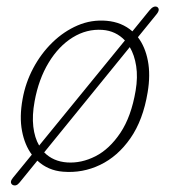

<svg xmlns="http://www.w3.org/2000/svg" viewBox="-20 -521 521 591"><path d="M18.5 48Q8 40.5 20 26L78 -45Q56 -74.5 47.8 -117.8Q39.5 -161 49.5 -216Q58.5 -266.5 82.5 -311.5Q106.5 -356.5 141.5 -390.5Q176.5 -424.5 219 -442.8Q261.5 -461 308 -457Q355 -453 387.5 -424.5L440 -489Q453 -505 464 -499.5Q474.5 -492 461 -476L404.5 -406.5Q427 -377 435.2 -333.8Q443.5 -290.5 434.5 -237Q420.5 -151.5 381.5 -95.5Q342.5 -39.5 288.2 -13.5Q234 12.5 174 7.5Q128 4 95 -26.5L40.5 40.5Q30 54 18.5 48ZM86.5 -209Q78.5 -165.5 82.5 -131.2Q86.5 -97 100.5 -73L364.5 -396.5Q336.5 -426 295.5 -429Q247 -432.5 203.8 -405.8Q160.5 -379 129.8 -328.2Q99 -277.5 86.5 -209ZM186.5 -21Q230.5 -18 273.8 -40Q317 -62 350.5 -112Q384 -162 397.5 -242Q404.5 -283.5 399.2 -317.5Q394 -351.5 379.5 -376L116 -52Q143.5 -24 186.5 -21Z"/></svg>

Font: Fraunces 9pt SuperSoft Thin
Style: Italic
Weight: 100
Italic angle: -16°
Version: Version 1.000;[0bf87f6ff]